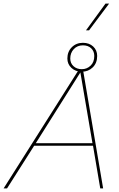

<svg xmlns="http://www.w3.org/2000/svg" viewBox="-66 -1043 661 1063"><path d="M-46 0 372 -660H393L505 0H489L449 -236H123L-27 0ZM132 -250H446L379 -642ZM393 -806Q428 -806 450 -785.5Q472 -765 472 -733Q472 -694 447.5 -670Q423 -646 387 -646Q352 -646 329.5 -667Q307 -688 307 -719Q307 -757 331.5 -781.5Q356 -806 393 -806ZM393 -792Q362 -792 342.5 -771Q323 -750 323 -719Q323 -693 341 -676.5Q359 -660 387 -660Q415 -660 435.5 -679.5Q456 -699 456 -733Q456 -759 439 -775.5Q422 -792 393 -792ZM518 -1023H538L427 -875H410Z"/></svg>

Font: Work Sans Thin
Style: Italic
Weight: 250
Italic angle: -13°
Designer: Wei Huang
Foundry: Wei Huang
Version: Version 2.012